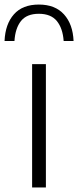

<svg xmlns="http://www.w3.org/2000/svg" viewBox="-55 -823 343 843"><path d="M86 0V-541.5H146.5V0ZM-35 -643Q-32 -717 6 -760Q44 -803 115.5 -803Q187 -803 226 -759.8Q265 -716.5 268 -643H224.5Q220.5 -699 194.5 -730.8Q168.5 -762.5 115.5 -762.5Q62.5 -762.5 37.2 -730.8Q12 -699 8.5 -643Z"/></svg>

Font: Encode Sans SmExp Lt
Style: Regular
Weight: 300
Width: 6
Designer: Multiple Designers
Foundry: Impallari Type
Version: Version 3.002; ttfautohint (v1.8.3) -l 8 -r 50 -G 200 -x 14 